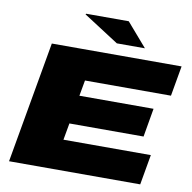

<svg xmlns="http://www.w3.org/2000/svg" viewBox="-93 -978 1071 1071"><g transform="rotate(10 442.0 -442.5)"><path d="M28 0 149 -688H884L854 -517H367L351 -428H771L743 -266H323L306 -171H801L771 0ZM506 -752 306 -881 309 -885H550L665 -752Z"/></g></svg>

Font: Archivo Expanded Black
Style: Italic
Weight: 900
Width: 7
Italic angle: -10°
Designer: Hector Gatti
Foundry: Omnibus-Type
Version: Version 2.001